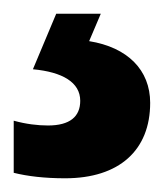

<svg xmlns="http://www.w3.org/2000/svg" viewBox="-38 -20 239 280"><path d="M181 130C181 82 148 49 92 40L109 0H44L10 81C53 85 79 100 79 127C79 150 64 163 32 163C17 163 0 161 -18 156V232C2 237 27 240 57 240C136 240 181 199 181 130Z"/></svg>

Font: Noto Sans Lao Looped ExtraCondensed
Style: Bold
Weight: 700
Width: 2
Designer: Mark Frömberg, Ben Mitchell
Foundry: The Fontpad Ltd
Version: Version 1.002